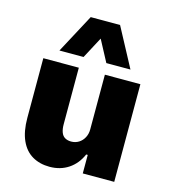

<svg xmlns="http://www.w3.org/2000/svg" viewBox="-114 -858 854 961"><g transform="rotate(15 312.5 -377.5)"><path d="M231 11Q180 11 141.5 -11.5Q103 -34 82 -80.5Q61 -127 61 -197V-506H245V-213Q245 -188 251.5 -171Q258 -154 271.5 -146.5Q285 -139 303 -139Q325 -139 342.5 -150Q360 -161 370 -180Q380 -199 380 -222V-506H564V0H401V-96H393Q371 -45 329 -17Q287 11 231 11ZM129 -564 237 -766H389L497 -564H372L313 -675L254 -564Z"/></g></svg>

Font: Nunito Sans 7pt SemiCondensed Black
Style: Regular
Weight: 900
Width: 4
Designer: Vernon Adams
Foundry: Vernon Adams
Version: Version 3.101;gftools[0.9.27]